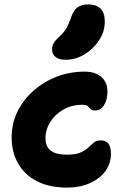

<svg xmlns="http://www.w3.org/2000/svg" viewBox="-20 -845 570 874"><path d="M285 9Q204 9 147.5 -20.5Q91 -50 62 -101.5Q33 -153 33 -220Q33 -283 59.5 -337Q86 -391 132.5 -432Q179 -473 238.5 -496Q298 -519 366 -519Q397 -519 420 -508.5Q443 -498 456 -478Q469 -458 469 -428Q469 -392 454 -367Q439 -342 412 -342Q398 -342 392 -349Q386 -356 379.5 -362Q373 -368 355 -368Q307 -368 269 -346.5Q231 -325 209 -290Q187 -255 187 -215Q187 -194 196 -177Q205 -160 226 -150.5Q247 -141 286 -141Q325 -141 347 -151Q369 -161 382 -173.5Q395 -186 407 -196Q419 -206 438 -206Q462 -206 473.5 -191Q485 -176 485 -145Q485 -101 459.5 -66Q434 -31 388.5 -11Q343 9 285 9ZM279 -573Q248 -573 232.5 -586Q217 -599 217 -620Q217 -636 225 -649.5Q233 -663 250 -678Q272 -698 283 -718Q294 -738 304 -767Q316 -801 335 -813Q354 -825 381 -825Q418 -825 437.5 -806Q457 -787 457 -747Q457 -701 431 -661.5Q405 -622 364.5 -597.5Q324 -573 279 -573Z"/></svg>

Font: Shantell Sans
Style: Bold
Weight: 700
Designer: Stephen Nixon, Anya Danilova, Shantell Martin
Foundry: Arrow Type
Version: Version 1.011;[c5ecc13dd]